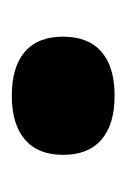

<svg xmlns="http://www.w3.org/2000/svg" viewBox="35 -233 212 322"><g transform="rotate(90 141.0 -72.0)"><path d="M239.7 -71.8Q239.7 -29.8 214.1 -7.8Q188.5 14.2 140.6 14.2Q92.3 14.2 66.9 -7.6Q41.5 -29.3 41.5 -71.8Q41.5 -114.3 66.9 -136.2Q92.3 -158.2 140.6 -158.2Q188.5 -158.2 214.1 -136.2Q239.7 -114.3 239.7 -71.8Z"/></g></svg>

Font: TypoPRO Playfair Display SC
Style: Regular
Weight: 900
Designer: Claus Eggers Sørensen
Foundry: Claus Eggers Sørensen
Version: Version 1.004;PS 001.004;hotconv 1.0.70;makeotf.lib2.5.58329